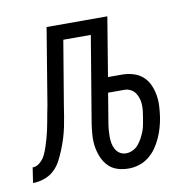

<svg xmlns="http://www.w3.org/2000/svg" viewBox="-107 -586 672 660"><g transform="rotate(-10 229.0 -256.0)"><path d="M291 8Q270 8 251.5 2Q233 -4 220 -17.5Q207 -31 199.5 -49Q192 -67 189 -86.5Q186 -106 187.5 -126.5Q189 -147 192 -167L242 -467H146L109 -246Q106 -227 103 -208Q100 -189 96 -170Q92 -151 86 -132Q80 -113 72.5 -94.5Q65 -76 55.5 -58Q46 -40 31 -26.5Q16 -13 -3.5 -6.5Q-23 0 -42 0L-34 -53Q-20 -53 -8 -63.5Q4 -74 10.5 -87.5Q17 -101 21.5 -115Q26 -129 30 -143Q34 -157 37 -171Q40 -185 42.5 -198.5Q45 -212 47.5 -226Q50 -240 53 -254L97 -520H309L275 -314H323Q343 -314 362 -308.5Q381 -303 395 -291Q409 -279 417 -262Q425 -245 428.5 -225.5Q432 -206 431 -186Q430 -166 427 -146Q424 -128 419 -110.5Q414 -93 406 -75.5Q398 -58 387 -42.5Q376 -27 360.5 -15Q345 -3 327 2.5Q309 8 291 8ZM291 -45Q303 -45 314.5 -50.5Q326 -56 334 -65.5Q342 -75 348 -86Q354 -97 358.5 -108.5Q363 -120 365 -131.5Q367 -143 369 -154Q371 -166 372.5 -177.5Q374 -189 373.5 -200.5Q373 -212 369.5 -223Q366 -234 360 -242.5Q354 -251 344 -256Q334 -261 323 -261H266L249 -158Q247 -147 246 -135Q245 -123 245 -111Q245 -99 247 -88Q249 -77 254.5 -67Q260 -57 269.5 -51Q279 -45 291 -45Z"/></g></svg>

Font: Iosevka Term Curly Light
Style: Italic
Weight: 300
Italic angle: -9°
Designer: Belleve Invis
Foundry: Belleve Invis
Version: Version 32.3.0